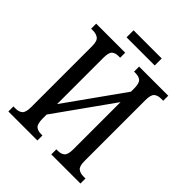

<svg xmlns="http://www.w3.org/2000/svg" viewBox="-231 -971 1104 1104"><g transform="rotate(45 321.0 -419.5)"><path d="M28 0V-41H47Q73 -41 88 -54.5Q103 -68 103 -111V-605Q103 -648 86 -660.5Q69 -673 43 -673H28V-714H264V-673H251Q225 -673 210.5 -660.5Q196 -648 196 -604V-228L446 -579V-603Q446 -647 431 -660Q416 -673 389 -673H377V-714H614V-673H596Q570 -673 554.5 -660Q539 -647 539 -603V-108Q539 -66 555 -53.5Q571 -41 596 -41H614V0H377V-41H389Q416 -41 431 -54.5Q446 -68 446 -112V-494L196 -143V-111Q196 -68 210.5 -54.5Q225 -41 251 -41H264V0ZM207 -782V-839H436V-782Z"/></g></svg>

Font: Noto Serif ExtraCondensed
Style: Regular
Weight: 400
Width: 2
Designer: Monotype Design Team
Foundry: Monotype Imaging Inc.
Version: Version 2.015